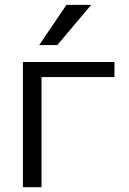

<svg xmlns="http://www.w3.org/2000/svg" viewBox="-20 -777 534 797"><path d="M217.8 -589.8H142.6L255.9 -756.8H358.4ZM152.3 0H75.2V-519.5H455.1V-457H152.3Z"/></svg>

Font: Gen Shin Gothic Normal
Style: Regular
Weight: 300
Designer: [Source Han Sans]
Ryoko NISHIZUKA  (kana & ideographs); Paul D. Hunt (Latin, Greek & Cyrillic); Wenlong ZHANG  (bopomofo
Version: Version 1.002.20150607